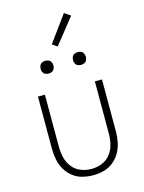

<svg xmlns="http://www.w3.org/2000/svg" viewBox="-141 -1053 859 1144"><g transform="rotate(-15 288.0 -481.5)"><path d="M288 8Q322 8 354.5 -0.5Q387 -9 413.5 -30.5Q440 -52 456.5 -81.5Q473 -111 479.5 -144Q486 -177 486 -210V-530H442V-210Q442 -177 434.5 -144Q427 -111 406 -83.5Q385 -56 353.5 -43.5Q322 -31 288 -31Q255 -31 223 -43.5Q191 -56 170 -83.5Q149 -111 141.5 -144Q134 -177 134 -210V-530H91V-210Q91 -177 97 -144Q103 -111 119.5 -81.5Q136 -52 162.5 -30.5Q189 -9 222 -0.5Q255 8 288 8ZM388 -646Q399 -646 409 -650.5Q419 -655 423.5 -665Q428 -675 428 -685Q428 -696 423.5 -706Q419 -716 409 -720.5Q399 -725 388 -725Q378 -725 368 -720.5Q358 -716 353.5 -706Q349 -696 349 -685Q349 -675 353.5 -665Q358 -655 368 -650.5Q378 -646 388 -646ZM188 -646Q199 -646 209 -650.5Q219 -655 223.5 -665Q228 -675 228 -685Q228 -696 223.5 -706Q219 -716 209 -720.5Q199 -725 188 -725Q178 -725 168 -720.5Q158 -716 153.5 -706Q149 -696 149 -685Q149 -675 153.5 -665Q158 -655 168 -650.5Q178 -646 188 -646ZM282 -788 407 -945 369 -971 251 -809Z"/></g></svg>

Font: Iosevka Sparkle Extralight
Style: Regular
Weight: 200
Designer: Belleve Invis
Foundry: Belleve Invis
Version: Version 4.5.0; ttfautohint (v1.8.3)